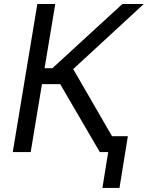

<svg xmlns="http://www.w3.org/2000/svg" viewBox="-20 -747 727 943"><path d="M470.2 0H511.4L483 176.1H566.8L608 -78.1H530.2L339.5 -407.7L686.1 -727.3H581L237.2 -411.9H198.9L251.4 -727.3H163.4L42.6 0H130.7L186.1 -333.8H275.6Z"/></svg>

Font: Magic Ui Pro
Style: Italic
Weight: 400
Italic angle: -9.39999°
Designer: Stefan Endress, Andreas Faust
Version: Version 1.000;FEAKit 1.0